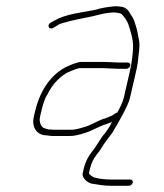

<svg xmlns="http://www.w3.org/2000/svg" viewBox="-20 -456 526 617"><path d="M390.9 -255H362.9C350.3 -255 329.1 -257 316.3 -257H241.3C227.6 -257 197.1 -243.6 186.9 -238C139.7 -210.7 107.6 -162.7 91.9 -95L88.5 -80C81.1 -48.3 97.9 -21 129.8 -21C135.7 -20.3 141.2 -19.7 146.4 -19H203.4C210.7 -19 217.5 -19.7 223.8 -21L240.8 -25C246.6 -27 252 -28.7 256.9 -30C267.8 -33.4 280.7 -40.2 292.5 -45.5L302.5 -50C308.5 -52.7 313.6 -54.7 317.9 -56L335.3 -62C336.8 -62.7 338.4 -63.7 340 -65C333.5 -50 327.5 -41.7 317.5 -28C301.5 -10.8 291.4 12.9 275.8 31C264 46 254.3 63.8 248.9 87L245.7 101C242.4 115.3 261.4 131.3 274.1 134C292.6 136.7 312.6 141 335.4 141H394.4C399.7 141 405.5 136.3 406.8 131C408 125.7 404.3 121 399.1 121H340.1C318.9 121 297.6 118.9 281.7 114C279.1 113.3 266.6 104.5 265.7 101L268.9 87C273.2 68.5 280.9 53 290.5 41C301.4 28.9 307.5 15.8 317.5 2C325.1 -10 340.2 -25.7 345.8 -38C358.4 -57.2 368 -77.3 379.6 -98L389.2 -118C393.2 -126.7 396.1 -134.7 397.8 -142L417.6 -228C419.6 -236.7 421.3 -245.3 422.6 -254C424.4 -277.2 430.7 -306.5 427 -325C424.7 -336.6 421.6 -356.4 418 -368L411 -390C408.1 -397.3 404.5 -403.7 400.4 -409C394.3 -420.2 386.6 -431.3 372.2 -434L354.7 -436C342.9 -436 328.5 -433.3 317.7 -432L298.8 -428C293 -426 286.5 -424.3 279.2 -423C237 -415.3 189.6 -409.9 155 -390L142.4 -383C129.5 -374.8 137.4 -359.5 150.5 -366L162.1 -373C169.2 -377.7 174.5 -380.3 178 -381L192.9 -385C211.6 -390.8 233.3 -394.1 254.1 -399C287.1 -404.3 314.6 -416 349 -416C357.9 -414.7 368.2 -414.5 372.4 -409C380.5 -400.4 386.6 -391.8 391.7 -380C399.3 -356 408.9 -330.2 407.5 -301C406.4 -278.5 403.5 -253.6 397.6 -228L377.8 -142C374.1 -126 363.3 -105.7 356.7 -94C354.7 -94 352.9 -93.3 351.2 -92C345.2 -87.8 339 -83.2 331.7 -81L316.3 -75C298.6 -70.8 274.8 -55 255.3 -49C240.9 -45.1 225.5 -39 208 -39H151C147.2 -39.7 142.2 -40 136.2 -40C131.7 -40.7 126.4 -42.3 120.4 -45C110.2 -49.8 105.4 -66.8 108.5 -80L112.2 -96C116.2 -113.6 123 -139.5 132.1 -152C146.4 -181.8 167.5 -205.4 193 -221C199.6 -224.3 227.8 -237 236.7 -237H311.7C324.5 -237 345.8 -235 358.3 -235H386.3C391.5 -235 397.3 -239.7 398.6 -245C399.8 -250.3 396.2 -255 390.9 -255Z"/></svg>

Font: HoneyBee
Style: UltLitIt
Weight: 100
Foundry: Cannot Into Space Fonts
Version: Version 0.89